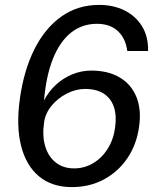

<svg xmlns="http://www.w3.org/2000/svg" viewBox="-20 -753 639 784"><path d="M273.1 11Q192.8 11 139.9 -32.4Q87 -75.9 66.3 -156.8Q45.5 -237.7 61.2 -350.2Q77.5 -466.5 120.8 -552.5Q164.1 -638.5 231 -685.8Q297.9 -733 385 -733Q442.6 -733 488.1 -710.6Q533.6 -688.2 559.7 -646.1Q585.8 -604.1 584.6 -544.7H499.7Q493.2 -596 461.3 -625.9Q429.5 -655.8 375.6 -655.8Q315.5 -655.8 270.1 -619.8Q224.7 -583.7 196.5 -513.8Q168.4 -443.9 159.7 -342.5Q178.3 -379.1 208.2 -406.7Q238.1 -434.3 275.4 -449.6Q312.8 -464.8 352.9 -464.8Q420.8 -464.8 468 -437.2Q515.2 -409.6 536.6 -358.3Q558 -307 548 -236Q538.1 -163.5 500.7 -107.9Q463.2 -52.2 404.8 -20.6Q346.4 11 273.1 11ZM282.8 -65.4Q324.5 -65.4 360 -86.4Q395.5 -107.3 419.3 -144.8Q443.1 -182.3 449.9 -231.6Q457 -281 445 -316.4Q433 -351.8 403.5 -370.8Q374 -389.8 327.5 -389.8Q289.9 -389.8 253.4 -371.2Q216.8 -352.7 191.2 -322Q165.6 -291.3 160.2 -254.7Q151.9 -199.3 164.4 -156.6Q176.9 -113.9 207.4 -89.7Q237.9 -65.4 282.8 -65.4Z"/></svg>

Font: Public Sans Thin
Style: Italic
Weight: 100
Italic angle: -8°
Designer: The Public Sans project authors (U.S. Web Design System). Libre Franklin designed by Pablo Impallari and Rodrigo Fuenzal
Version: Version 2.000